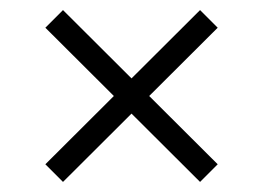

<svg xmlns="http://www.w3.org/2000/svg" viewBox="-20 -472 522 381"><path d="M105 -111 70 -146 377 -452 412 -417ZM377 -111 70 -417 105 -452 412 -146Z"/></svg>

Font: Piazzolla 24pt Light
Style: Regular
Weight: 300
Designer: Juan Pablo del Peral
Foundry: Huerta Tipografica
Version: Version 2.005